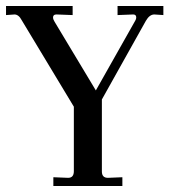

<svg xmlns="http://www.w3.org/2000/svg" viewBox="-25 -617 562 637"><path d="M152 0V-29L201 -27Q220 -27 220 -49V-263L47 -550Q37 -569 23 -569L-5 -567V-597H216V-567L163 -569H162Q151 -569 151 -559Q151 -553 156 -545L293 -317L424 -549Q427 -554 427 -559Q427 -569 417 -569L365 -567V-597H517V-567L487 -569Q471 -569 459 -548L313 -287V-48Q313 -27 333 -27L381 -29V0Z"/></svg>

Font: UnnaRegular
Style: Regular
Weight: 400
Designer: Jorge de Buen Unna
Foundry: Omnibus-Type
Version: Version 2.008;hotconv 1.0.109;makeotfexe 2.5.65596